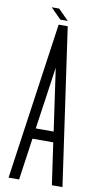

<svg xmlns="http://www.w3.org/2000/svg" viewBox="-106 -1024 570 1079"><g transform="rotate(10 179.0 -484.5)"><path d="M333 8.3H272.5L238.3 -230.5H119.6L85.4 8.3H25.4L153.3 -887.2H205.1ZM230 -290.5 179.2 -646 127.9 -290.5ZM200.2 -916.5H157.7L98.1 -976.6H140.6Z"/></g></svg>

Font: Ignotum
Style: Regular
Weight: 400
Designer: GGBot
Version: 0.10